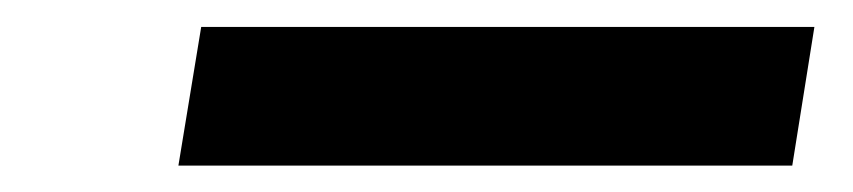

<svg xmlns="http://www.w3.org/2000/svg" viewBox="-20 -402 640 144"><path d="M113.8 -277.8 130.9 -381.8H590.8L574.2 -277.8Z"/></svg>

Font: Office Code Pro Bold Italic
Style: Regular
Weight: 700
Italic angle: -9°
Designer: Nathan Rutzky & Paul D. Hunt
Foundry: Adobe Systems Incorporated
Version: Version 1.004;PS 001.004;hotconv 1.0.70;makeotf.lib2.5.58329